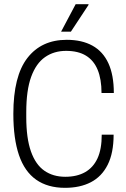

<svg xmlns="http://www.w3.org/2000/svg" viewBox="-20 -889 605 921"><path d="M292 12Q209 12 153.5 -27Q98 -66 71 -145Q44 -224 44 -343Q44 -524 111.5 -611Q179 -698 300 -698Q373 -698 423.5 -670Q474 -642 500 -585.5Q526 -529 526 -443H467Q467 -509 448.5 -554Q430 -599 392.5 -622Q355 -645 297 -645Q239 -645 196 -615Q153 -585 129.5 -520.5Q106 -456 106 -351V-327Q106 -226 128.5 -162.5Q151 -99 193 -70Q235 -41 293 -41Q349 -41 388 -63Q427 -85 447.5 -129Q468 -173 468 -243H525Q525 -155 496.5 -98.5Q468 -42 416 -15Q364 12 292 12ZM273 -737 343 -869H404L405 -866L320 -737Z"/></svg>

Font: Archivo Condensed ExtraLight
Style: Regular
Weight: 250
Width: 3
Designer: Hector Gatti
Foundry: Omnibus-Type
Version: Version 2.001